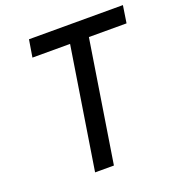

<svg xmlns="http://www.w3.org/2000/svg" viewBox="-132 -839 883 949"><g transform="rotate(-20 309.5 -365.0)"><path d="M207 0 308 -639H110L125 -730H619L605 -639H407L306 0Z"/></g></svg>

Font: JetBrains Mono NL Medium
Style: Italic
Weight: 500
Italic angle: -9°
Monospace: yes
Designer: Philipp Nurullin, Konstantin Bulenkov
Foundry: JetBrains
Version: Version 2.305; ttfautohint (v1.8.4.7-5d5b)